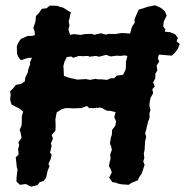

<svg xmlns="http://www.w3.org/2000/svg" viewBox="-20 -692 695 721"><path d="M77 -1 55 2 42 -10V-25L46 -56L43 -64L41 -85L39 -101L50 -112L48 -131L52 -148L49 -157L61 -175L57 -195L54 -204L61 -221L62 -241V-256L67 -273L52 -285L39 -291L23 -300L18 -318L20 -337L18 -349L30 -361L39 -373L59 -377L73 -386L75 -401L84 -419L86 -431L93 -450V-459L100 -475H87L58 -466L49 -478L44 -490L43 -515L45 -524L54 -540L59 -546L84 -557H100L106 -559L111 -560L110 -575L105 -587L113 -610L115 -632L127 -644L137 -659L155 -661L167 -671L195 -670L206 -666L218 -663L236 -651L246 -646L241 -623L238 -611L241 -596L237 -582L242 -564L243 -561L257 -564L265 -563L283 -561L299 -564L324 -565L335 -561L344 -564L359 -567L378 -562L389 -565L412 -564L423 -566L438 -568L453 -567L468 -566L469 -568L473 -583L476 -592L486 -607L485 -619L495 -643L501 -656L522 -662L532 -666L562 -672L581 -664L586 -661L599 -650L606 -633L595 -612L593 -592L601 -582L599 -573L619 -571L637 -564L648 -549L643 -537L655 -527L648 -509L637 -494L625 -483L578 -487L575 -483L573 -472L578 -461L568 -446L571 -427L564 -417L563 -398L555 -382L561 -367L552 -357L555 -342L545 -324L542 -307L541 -295L545 -280L541 -264L542 -252L536 -235L529 -205L525 -192L529 -178L525 -162L524 -147L523 -129L520 -116L522 -99L518 -85L523 -73L512 -40L501 -24L498 -15L475 -6L463 2L435 0L422 -3L415 -6L402 -8L390 -25L400 -45L395 -58L389 -68L392 -84L395 -94L394 -113L400 -129L398 -140L393 -153L396 -174L400 -186L401 -204L413 -220L416 -236L409 -252L414 -271L393 -276H382L370 -282L365 -286L355 -288L331 -286H315L307 -294L285 -286H280L256 -285L242 -286H226L212 -282L193 -270L188 -244L189 -219L188 -201L174 -185L179 -172L171 -153L174 -145L168 -119L174 -111L170 -94L162 -77L166 -67L159 -52L153 -24L143 -12L129 -8L121 3L97 9ZM362 -394 382 -392 396 -398H409L418 -408L442 -411L452 -431L453 -449V-460L458 -480V-482L447 -484L432 -482L419 -483L395 -480L379 -486L367 -483L352 -479L340 -482L316 -479L311 -482L291 -481L276 -482L255 -475L247 -480L233 -478H231L222 -460L218 -444L219 -431L220 -407L233 -402L252 -397L259 -396L269 -393L284 -394L303 -395L318 -392L339 -396L347 -394Z"/></svg>

Font: Winky Rough Medium
Style: Italic
Weight: 500
Italic angle: -8.97852°
Designer: Simon Atzbach
Foundry: typofactur
Version: Version 1.206; ttfautohint (v1.8.4.7-5d5b)